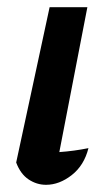

<svg xmlns="http://www.w3.org/2000/svg" viewBox="-20 -507 304 534"><path d="M226 -95Q214 -47 179.5 -20Q145 7 108 7Q82 7 59.5 -8Q37 -23 25 -55L118 -487H223L145 -84Q187 -87 226 -95Z"/></svg>

Font: Piazzolla SemiBold
Style: Italic
Weight: 600
Italic angle: -11.3°
Designer: Juan Pablo del Peral
Foundry: Huerta Tipografica
Version: Version 1.330